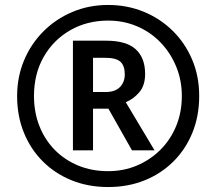

<svg xmlns="http://www.w3.org/2000/svg" viewBox="-20 -744 872 774"><path d="M274 -138V-580H407Q489 -580 527 -545.5Q565 -511 565 -446Q565 -399 541 -371.5Q517 -344 487 -332L603 -138H512L417 -306H355V-138ZM405 -373Q444 -373 463.5 -393Q483 -413 483 -444Q483 -479 465.5 -495Q448 -511 404 -511H355V-373ZM416 10Q336 10 269 -17Q202 -44 152.5 -93.5Q103 -143 76 -210Q49 -277 49 -357Q49 -433 76.5 -499.5Q104 -566 154 -616.5Q204 -667 271 -695.5Q338 -724 416 -724Q492 -724 558.5 -697Q625 -670 675.5 -620.5Q726 -571 754.5 -504Q783 -437 783 -357Q783 -277 756 -210Q729 -143 679.5 -93.5Q630 -44 563 -17Q496 10 416 10ZM416 -54Q478 -54 531.5 -76.5Q585 -99 626 -139.5Q667 -180 690 -235.5Q713 -291 713 -357Q713 -420 690.5 -475Q668 -530 628 -572Q588 -614 533.5 -637.5Q479 -661 416 -661Q331 -661 263 -622Q195 -583 156 -514.5Q117 -446 117 -357Q117 -291 139 -235.5Q161 -180 201 -139.5Q241 -99 295.5 -76.5Q350 -54 416 -54Z"/></svg>

Font: Noto Sans Tai Tham
Style: Regular
Weight: 400
Designer: Monotype Design Team 2013. Revised by David WIlliams 2020
Foundry: Monotype Imaging Inc.
Version: Version 2.002